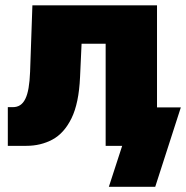

<svg xmlns="http://www.w3.org/2000/svg" viewBox="-20 -556 709 732"><path d="M9.8 0V-147.5H28.8Q44.9 -147.5 56.6 -155Q68.4 -162.6 76.4 -178.7Q84.5 -194.8 88.9 -220.5Q93.3 -246.1 94.7 -281.7L103.5 -535.6H578.6V0H382.8V-389.2H291L285.2 -262.2Q280.8 -162.6 252.7 -105.2Q224.6 -47.9 179.9 -23.9Q135.3 0 80.6 0ZM395 156.2 445.8 0H398.9V-146.5H669.4L571.8 156.2Z"/></svg>

Font: Inter 20pt Black
Style: Regular
Weight: 900
Version: Version 4.001;git-66647c0bb